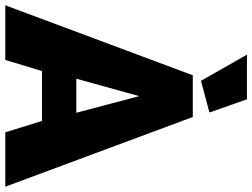

<svg xmlns="http://www.w3.org/2000/svg" viewBox="-142 -821 955 727"><g transform="rotate(90 335.5 -457.5)"><path d="M199 0H-8L257 -710H415L679 0H473L430 -139H241ZM399 -269 336 -507 270 -269ZM278 -741 179 -915H348L398 -773Z"/></g></svg>

Font: Raleway
Style: Heavy
Weight: 900
Designer: Matt McInerney, Pablo Impallari, Rodrigo Fuenzalida
Foundry: Matt McInerney, Pablo Impallari, Rodrigo Fuenzalida
Version: Version 2.001